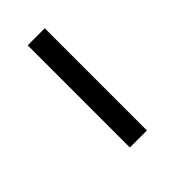

<svg xmlns="http://www.w3.org/2000/svg" viewBox="-12 -280 194 194"><g transform="rotate(45 85.0 -183.0)"><path d="M0 -170.4V-194.8H146V-170.4Z"/></g></svg>

Font: FS Mondwest Regular
Style: Regular
Weight: 400
Designer: NZWStudios2024
Foundry: https://fontstruct.com
Version: Version 1.0